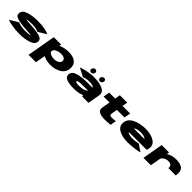

<svg xmlns="http://www.w3.org/2000/svg" viewBox="525 -2837 5129 5129"><g transform="rotate(45 3090.0 -272.0)"><path d="M477.5 5Q326.5 5 193.5 -18.2Q60.5 -41.5 4 -66L247 -213Q271 -198 344 -180.8Q417 -163.5 500 -163.5Q580 -163.5 637.5 -169Q695 -174.5 696.5 -184Q696.5 -184.5 696.5 -185Q695.5 -193.5 644.5 -196.5Q590.5 -199 482 -207Q255.5 -223.5 154.8 -261.8Q54 -300 72 -400Q90.5 -507 243 -549.5Q395.5 -592 568.5 -592Q730.5 -592 841.5 -569.5Q952.5 -547 1003 -520L773.5 -376Q749 -391 684 -407.5Q619 -424 531 -424Q452 -424 397 -418.8Q342 -413.5 340.5 -404Q340.5 -403.5 340.5 -403Q341.5 -394.5 398.5 -391.5Q457.5 -388.5 561 -381Q771 -365.5 877.8 -328.5Q984.5 -291.5 967 -191Q948.5 -86.5 798.5 -40.8Q648.5 5 477.5 5Z M1037.5 225 1180.5 -586H1459.5L1449.5 -528Q1450.5 -528.5 1451.5 -529.5Q1582 -591 1751.5 -591Q1913.5 -591 2004.8 -518Q2096 -445 2083.5 -305Q2069.5 -148 1939 -71.5Q1808.5 5 1646.5 5Q1477 5 1368 -57Q1367 -57 1366.5 -57.5L1316.5 225ZM1402 -260.5Q1407.5 -235.5 1456 -208.5Q1515 -176 1593.5 -176Q1681.5 -176 1737.2 -209.8Q1793 -243.5 1798 -297.5Q1802.5 -346 1762.5 -378Q1722.5 -410 1634.5 -410Q1556 -410 1485.5 -377.5Q1427 -350.5 1413.5 -325.5Z M2842 0 2828 -45.5Q2817.5 -41 2806.5 -36.5Q2683.5 10 2522 10Q2360.5 10 2260.8 -25.5Q2161 -61 2161 -149Q2161 -269.5 2301.5 -316.2Q2442 -363 2673.5 -363H2861.5V-364Q2866 -390 2813.8 -405Q2761.5 -420 2690.5 -420Q2622.5 -420 2566.8 -407Q2511 -394 2488 -379L2249 -504.5Q2271.5 -518 2319.8 -533.2Q2368 -548.5 2431 -561.8Q2494 -575 2561.5 -583.5Q2629 -592 2689.5 -592Q2910 -592 3034.5 -531.2Q3159 -470.5 3135.5 -336.5L3076 0ZM2836 -222H2656.5Q2536.5 -222 2491 -211.2Q2445.5 -200.5 2442 -180.5Q2438.5 -160.5 2475 -152.2Q2511.5 -144 2590.5 -144Q2687.5 -144 2760 -172.5Q2825 -197.5 2836 -222ZM2553 -620Q2524.5 -620 2506.5 -638.8Q2488.5 -657.5 2488.5 -685Q2488.5 -719 2514.8 -744Q2541 -769 2574 -769Q2602.5 -769 2620.5 -750.2Q2638.5 -731.5 2638.5 -704Q2638.5 -670.5 2612.2 -645.2Q2586 -620 2553 -620ZM2885 -620Q2856.5 -620 2838.5 -638.8Q2820.5 -657.5 2820.5 -685Q2820.5 -719 2846.8 -744Q2873 -769 2906 -769Q2934.5 -769 2952.5 -750.2Q2970.5 -731.5 2970.5 -704Q2970.5 -670.5 2944.2 -645.2Q2918 -620 2885 -620Z M3689 10Q3556 10 3482.8 -33.5Q3409.5 -77 3427 -175L3467.5 -405H3243.5L3275.5 -586H3499.5L3526 -736.5H3805L3778.5 -586H4065.5L4033.5 -405H3746.5L3718 -243Q3709 -190.5 3728.8 -174.5Q3748.5 -158.5 3802 -159Q3849 -159.5 3939.5 -172L3909.5 -2Q3769 10 3689 10Z M4558 8Q4351 8 4220.5 -67.5Q4090 -143 4106.5 -288Q4123.5 -439 4284.2 -515.5Q4445 -592 4644 -592Q4854 -592 4981 -510.8Q5108 -429.5 5083.5 -288Q5075 -241 5061 -212H4387.5Q4400.5 -196.5 4421 -186.5Q4481 -156 4583 -156Q4624 -156 4666 -160.5Q4708 -165 4741.2 -171.8Q4774.5 -178.5 4789 -185L4993.5 -48.5Q4976 -40 4939 -31.8Q4902 -23.5 4853.8 -16.2Q4805.5 -9 4752.5 -3.5Q4699.5 2 4649 5Q4598.5 8 4558 8ZM4413 -374H4815.5Q4804 -390 4772.5 -405.5Q4718.5 -432 4621.5 -432Q4524.5 -432 4450.5 -397.5Q4429 -387.5 4413 -374Z M5817 -278Q5829.5 -348 5790.8 -379Q5752 -410 5686 -410Q5608 -410 5548.5 -369.5Q5501 -336.5 5484.5 -292L5433 0H5154L5257 -586H5536L5523.5 -512.5Q5638 -591 5810 -591Q5977 -591 6052 -519.5Q6127 -448 6097 -278Z"/></g></svg>

Font: Anybody UltraExpanded Black
Style: Italic
Weight: 900
Width: 9
Italic angle: -10°
Designer: Tyler Finck
Foundry: Etcetera Type Company
Version: Version 1.010; ttfautohint (v1.8.3) -l 8 -r 50 -G 200 -x 14 